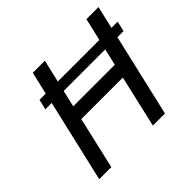

<svg xmlns="http://www.w3.org/2000/svg" viewBox="-166 -928 1134 1134"><g transform="rotate(-45 401.0 -361.0)"><path d="M515 0 590 -326H243L168 0H67L187 -517H134L149 -581H201L234 -722H335L302 -581H649L682 -722H783L750 -581H802L787 -517H736L616 0ZM610 -413 634 -517H287L263 -413Z"/></g></svg>

Font: Perun
Style: Italic
Weight: 400
Italic angle: -12°
Foundry: Copyright (c) Stefan Peev, Context Ltd, 2016
Version: Version 1.027